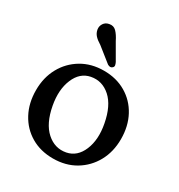

<svg xmlns="http://www.w3.org/2000/svg" viewBox="-157 -742 797 857"><g transform="rotate(30 242.0 -313.5)"><path d="M243 -444Q307 -444 356.2 -415Q405.5 -386 433 -334.8Q460.5 -283.5 460.5 -217Q460.5 -152 432.5 -101Q404.5 -50 354.8 -20.2Q305 9.5 240 9.5Q175.5 9.5 126.5 -19.5Q77.5 -48.5 50 -99.8Q22.5 -151 22.5 -217.5Q22.5 -282.5 50.5 -333.5Q78.5 -384.5 128.2 -414.2Q178 -444 243 -444ZM278.5 -43.5Q329.5 -53.5 352.8 -109Q376 -164.5 361.5 -240.5Q346 -324 302.8 -362.8Q259.5 -401.5 205 -391Q154 -381 130.8 -325.5Q107.5 -270 121.5 -194Q137 -110.5 180.5 -71.8Q224 -33 278.5 -43.5ZM221.5 -584.5 268 -504Q271.5 -497 273 -490Q274.5 -483 269 -477.5Q259.5 -467.5 244 -476.5L170.5 -535Q150 -547.5 139 -559.5Q128 -571.5 125 -588Q122 -604.5 131.2 -618.8Q140.5 -633 158 -636Q179.5 -640.5 194 -625.8Q208.5 -611 221.5 -584.5Z"/></g></svg>

Font: Fraunces 144pt S100
Style: Regular
Weight: 400
Version: Version 1.000; ttfautohint (v1.8.3)